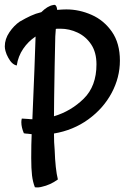

<svg xmlns="http://www.w3.org/2000/svg" viewBox="-36 -707 529 816"><path d="M96.7 -36.1Q96.7 -95.7 98.6 -136.7L82 -138.7Q75.2 -138.7 65.4 -140.6Q54.7 -166 54.7 -187.5Q54.7 -195.3 56.6 -203.1L86.9 -201.2Q91.8 -200.2 101.6 -200.2Q112.3 -448.2 115.2 -551.8Q84 -531.2 62.5 -499.5Q41 -467.8 35.2 -428.7Q14.6 -432.6 -1 -461.9Q-8.8 -475.6 -12.7 -490.2Q-15.6 -501 -15.6 -509.8Q-15.6 -541 3.9 -569.8Q23.4 -598.6 47.9 -615.2Q73.2 -629.9 94.2 -639.6Q115.2 -649.4 139.6 -655.3Q166 -681.6 189.5 -685.5L194.3 -686.5Q205.1 -686.5 207 -665Q230.5 -667 246.1 -667Q300.8 -667 353 -644Q405.3 -621.1 439.5 -572.3Q473.6 -523.4 473.6 -449.2Q473.6 -377.9 438.5 -312Q403.3 -246.1 339.4 -199.7Q275.4 -153.3 193.4 -139.6Q193.4 -99.6 196.3 -70.3Q199.2 12.7 210 55.7Q177.7 79.1 141.6 86.9Q127.9 90.8 112.3 88.9Q103.5 66.4 100.1 38.6Q96.7 10.7 96.7 -36.1ZM374 -433.6Q374 -484.4 351.6 -518.1Q329.1 -551.8 293.9 -568.4Q258.8 -585 220.7 -585H210.9Q204.1 -585 201.2 -584Q198.2 -553.7 198.2 -516.6L196.3 -427.7Q193.4 -263.7 193.4 -212.9Q265.6 -234.4 319.8 -287.6Q374 -340.8 374 -433.6Z"/></svg>

Font: BKP Parklife Text
Style: Regular
Weight: 400
Designer: Font Diner, Inc.; LA MECHKY PLUS GmbH
Foundry: Font Diner, Inc.; LA MECHKY PLUS GmbH
Version: Version 1.007